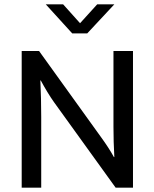

<svg xmlns="http://www.w3.org/2000/svg" viewBox="-20 -865 712 885"><path d="M191 -845H271L349 -758L428 -845H507L382 -711H313ZM80 -630H160L447 -231Q463 -209 478 -186Q493 -163 505 -141H507Q505 -176 504 -211Q503 -246 503 -281V-630H593V0H513L229 -394Q214 -415 198 -441.5Q182 -468 168 -494H166Q168 -452 169 -410Q170 -368 170 -326V0H80Z"/></svg>

Font: Mukta Malar
Style: Regular
Weight: 400
Designer: Aadarsh Rajan, Girish Dalvi, Yashodeep Gholap
Foundry: Ek Type
Version: Version 2.538;PS 1.000;hotconv 16.6.51;makeotf.lib2.5.65220;